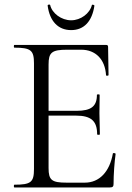

<svg xmlns="http://www.w3.org/2000/svg" viewBox="-20 -822 577 842"><path d="M43 0H462C474 0 478 -4 478 -15C478 -57 482 -111 487 -147C487 -151 475 -152 475 -149C461 -69 416 -21 352 -21H272C207 -21 193 -32 193 -85V-315H313C380 -315 406 -291 406 -233C406 -230 418 -230 418 -233L416 -325L417 -406C417 -409 405 -409 405 -406C405 -356 380 -336 316 -336H193V-539C193 -592 207 -604 275 -604H336C399 -604 441 -562 445 -492C445 -489 456 -489 456 -493L454 -616C454 -622 452 -625 445 -625H43C40 -625 40 -613 43 -613C116 -613 129 -601 129 -544V-81C129 -23 116 -12 43 -12C40 -12 40 0 43 0ZM292 -690C349 -690 384 -729 394 -797C394 -801 383 -803 383 -800C374 -763 334 -733 292 -733C249 -733 208 -764 200 -800C198 -804 188 -802 189 -797C198 -730 234 -690 292 -690Z"/></svg>

Font: Cormorant Garamond
Style: Regular
Weight: 400
Designer: Christian Thalmann (Catharsis Fonts)
Foundry: Catharsis Fonts
Version: Version 4.002;Glyphs 3.4 (3410)